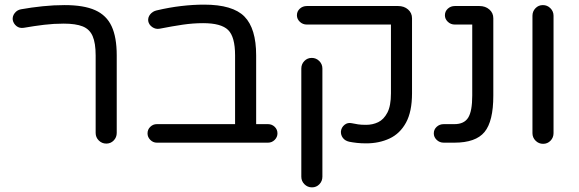

<svg xmlns="http://www.w3.org/2000/svg" viewBox="-20 -616 2498 829"><path d="M439 4Q420 4 406.5 -9.5Q393 -23 393 -42V-377Q393 -430 380 -460Q367 -490 337 -502Q307 -514 255 -514Q212 -514 170.5 -509Q129 -504 83 -496Q64 -493 51 -503.5Q38 -514 35 -530Q33 -546 43.5 -559.5Q54 -573 71 -576Q116 -584 164 -589Q212 -594 259 -594Q342 -594 391 -572Q440 -550 462 -502.5Q484 -455 484 -377V-42Q484 -23 471 -9.5Q458 4 439 4Z M657 0Q641 0 629 -12Q617 -24 617 -40Q617 -57 629 -68.5Q641 -80 657 -80H995V-377Q995 -457 965 -486.5Q935 -516 857 -516Q814 -516 769.5 -509.5Q725 -503 669 -492Q652 -489 637.5 -499Q623 -509 620 -525Q618 -541 628.5 -554Q639 -567 656 -571Q711 -584 762.5 -590Q814 -596 861 -596Q985 -596 1035.5 -544.5Q1086 -493 1086 -377V-80H1137Q1154 -80 1166 -68.5Q1178 -57 1178 -40Q1178 -24 1166 -12Q1154 0 1137 0Z M1561 3Q1539 3 1521 1Q1503 -1 1488 -4Q1470 -8 1460.5 -20.5Q1451 -33 1452 -49Q1454 -66 1467.5 -77Q1481 -88 1499 -84Q1514 -81 1526.5 -79Q1539 -77 1561 -77Q1589 -77 1613 -88.5Q1637 -100 1652.5 -129.5Q1668 -159 1668 -213V-510H1305Q1287 -510 1274.5 -522Q1262 -534 1262 -550Q1262 -567 1274.5 -578.5Q1287 -590 1305 -590H1699Q1725 -590 1742 -575Q1759 -560 1759 -537V-213Q1759 -134 1733 -86.5Q1707 -39 1662 -18Q1617 3 1561 3ZM1327 193Q1308 193 1294.5 179.5Q1281 166 1281 147V-320Q1281 -339 1294 -352.5Q1307 -366 1326 -366Q1345 -366 1358.5 -352.5Q1372 -339 1372 -320V147Q1372 166 1359 179.5Q1346 193 1327 193Z M1896 0Q1878 0 1865.5 -12Q1853 -24 1853 -40Q1853 -57 1865.5 -68.5Q1878 -80 1896 -80H1942Q1984 -80 2001.5 -108Q2019 -136 2019 -203V-510H1944Q1926 -510 1913.5 -522Q1901 -534 1901 -550Q1901 -567 1913.5 -578.5Q1926 -590 1944 -590H2050Q2076 -590 2093 -575Q2110 -560 2110 -537V-203Q2110 -92 2072 -46Q2034 0 1942 0Z M2325 5Q2306 5 2292.5 -8.5Q2279 -22 2279 -41V-548Q2279 -567 2292 -580.5Q2305 -594 2324 -594Q2343 -594 2356.5 -580.5Q2370 -567 2370 -548V-41Q2370 -22 2357 -8.5Q2344 5 2325 5Z"/></svg>

Font: Varela Round
Style: Regular
Weight: 400
Designer: Joe Prince, Avraham Cornfeld
Foundry: Joe Prince, Avraham Cornfeld
Version: Version 3.010; ttfautohint (v1.8.4.7-5d5b)